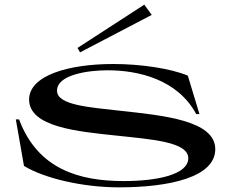

<svg xmlns="http://www.w3.org/2000/svg" viewBox="-20 -790 985 825"><path d="M491 15C710 15 905 -29 905 -149C905 -273 680 -294 497 -314C365 -329 225 -338 225 -400C225 -470 360 -488 443 -488C574 -488 743 -449 823 -300H837L787 -465C713 -496 584 -515 467 -515C272 -515 105 -465 105 -362C106 -244 312 -225 484 -207C630 -191 789 -181 789 -110C789 -39 653 -12 512 -12C320 -12 142 -63 62 -277H48L83 -77C172 -23 337 15 491 15ZM632 -726 600 -770 313 -584 324 -565Z"/></svg>

Font: Sprat Extended Medium
Style: Regular
Weight: 500
Width: 9
Designer: Ethan Nakache
Foundry: Collletttivo
Version: Version 2.000;Glyphs 3.2 (3217)